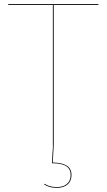

<svg xmlns="http://www.w3.org/2000/svg" viewBox="-20 -700 512 923"><path d="M238.2 0V-676.1H452.7L453.1 -680.1H19.6V-676.1H234.1V0H234.7L229.6 84.6C293.5 84.7 319.6 104.3 319.6 140.9C319.6 184.2 287 199.2 254.1 199.2C227.1 199.2 210.9 194.1 194.2 183.3L192.4 186.8C208.4 196.8 224.9 203 254.1 203C289.1 203 323.6 186.2 323.6 140.9C323.6 98.1 289.1 82.4 233.6 81.2L238.2 0Z"/></svg>

Font: Fira Sans Four
Style: Regular
Weight: 100
Designer: Carrois Corporate & Edenspiekermann AG
Foundry: Carrois Corporate GbR & Edenspiekermann AG
Version: Version 4.203;PS 004.203;hotconv 1.0.88;makeotf.lib2.5.64775